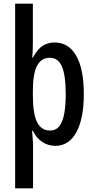

<svg xmlns="http://www.w3.org/2000/svg" viewBox="-20 -780 513 1040"><path d="M434 -270Q434 -137 393.5 -63.5Q353 10 280 10Q241 10 209 -11Q177 -32 158 -72H154Q155 -48 157 -28.5Q159 -9 159 6V240H62V-760H158V-553Q158 -508 155 -467H158Q181 -512 210 -531Q239 -550 275 -550Q352 -550 393 -478Q434 -406 434 -270ZM336 -269Q336 -372 315.5 -419.5Q295 -467 250 -467Q203 -467 180.5 -423.5Q158 -380 158 -286V-263Q158 -165 180.5 -119Q203 -73 251 -73Q285 -73 303.5 -99.5Q322 -126 329 -170Q336 -214 336 -269Z"/></svg>

Font: Noto Sans Khmer UI ExtraCondensed Medium
Style: Regular
Weight: 500
Width: 2
Designer: Danh Hong and the Monotype Design Team
Foundry: Monotype Imaging Inc.
Version: Version 2.002; ttfautohint (v1.8.4.7-5d5b)